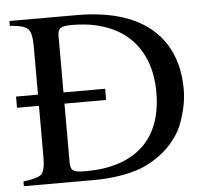

<svg xmlns="http://www.w3.org/2000/svg" viewBox="-49 -714 820 766"><g transform="rotate(-5 361.0 -331.0)"><path d="M267.1 -38.1Q341.8 -38.1 399.2 -56.9Q456.5 -75.7 495.8 -112.3Q535.2 -148.9 555.2 -202.9Q575.2 -256.8 575.2 -327.1Q575.2 -398.4 553.7 -453.6Q532.2 -508.8 491.9 -546.6Q451.7 -584.5 393.8 -604.2Q335.9 -624 263.2 -624Q247.1 -624 236.3 -622.6Q225.6 -621.1 218.8 -616.9Q211.9 -612.8 209 -605.2Q206.1 -597.7 206.1 -585V-358.9H373V-314H206.1V-77.6Q206.1 -65.4 209 -57.6Q211.9 -49.8 218.8 -45.4Q225.6 -41 237.3 -39.6Q249 -38.1 267.1 -38.1ZM16.1 -19Q42.5 -22 60.5 -27.1Q78.6 -32.2 87.4 -38.6Q104 -53.7 104 -108.9V-314H16.1V-358.9H104V-552.7Q104 -607.4 87.9 -622.6Q71.3 -638.7 16.1 -642.1V-661.6H285.6Q381.8 -661.6 456.3 -639.9Q530.8 -618.2 581.5 -575.7Q632.3 -533.2 658.7 -471.2Q685.1 -409.2 685.1 -328.6Q685.1 -296.4 678.2 -262.7Q671.4 -229 658.7 -194.3Q646 -160.6 621.3 -129.2Q596.7 -97.7 563.5 -72.8Q544.9 -59.1 523.7 -47.4Q502.4 -35.6 482.4 -28.3Q444.3 -14.6 396.5 -7.3Q348.6 0 293.9 0H16.1Z"/></g></svg>

Font: Dima Niloofar
Style: Regular
Weight: 400
Designer: R.Balvardi
Foundry: Dima Software Group
Version: Version 3.00;November 13, 2018;FontCreator 11.5.0.2427 64-bi